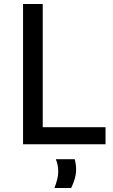

<svg xmlns="http://www.w3.org/2000/svg" viewBox="-20 -726 569 966"><path d="M195 -706V-86H511V0H96V-706ZM363 126Q363 149 357 171Q351 193 338 220H254Q264 193 268.5 174Q273 155 273 136Q273 106 261 75H356Q363 102 363 126Z"/></svg>

Font: Museo Sans Medium
Style: Regular
Weight: 500
Designer: Jos Buivenga
Foundry: Jos Buivenga & Rosetta Type Foundry (extension, remastering)
Version: Version 3.600;PS 1.000;hotconv 1.0.88;makeotf.lib2.5.647800;